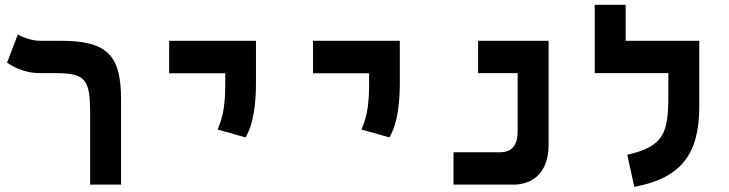

<svg xmlns="http://www.w3.org/2000/svg" viewBox="-20 -752 2970 782"><path d="M473.1 -345.2C473.1 -526.9 418 -585.9 226.6 -585.9H143.1C107.4 -585.9 67.4 -602.5 52.7 -611.8L8.8 -497.1C41 -473.6 88.4 -454.1 143.6 -454.1H208.5C330.6 -454.1 347.2 -426.8 347.2 -285.2V0H473.1Z M980 -192.4C1014.6 -250.5 1022.5 -338.4 1022.5 -414.1V-585.9H668.9V-453.6H897.5V-414.1C897.5 -338.4 891.6 -280.8 866.2 -224.6Z M1565.9 -192.4C1600.6 -250.5 1608.4 -338.4 1608.4 -414.1V-585.9H1254.9V-453.6H1483.4V-414.1C1483.4 -338.4 1477.5 -280.8 1452.1 -224.6Z M1827.1 0H2070.3C2160.2 0 2214.4 -60.1 2214.4 -161.1V-585.9H1927.2V-454.1H2088.4V-217.8C2088.4 -159.2 2064.5 -131.8 2015.6 -131.8H1827.1Z M2828.1 -585.9H2528.3V-732.4H2402.3V-454.1H2702.1V-367.2C2702.1 -213.4 2687.5 -156.2 2534.7 -121.6L2563.5 9.3C2755.9 -27.3 2828.1 -125.5 2828.1 -318.4Z"/></svg>

Font: Cascadia Mono NF
Style: Bold
Weight: 700
Monospace: yes
Designer: Aaron Bell
Foundry: Saja Typeworks
Version: Version 2404.023